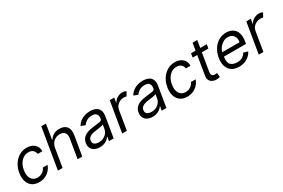

<svg xmlns="http://www.w3.org/2000/svg" viewBox="95 -1851 4395 2987"><g transform="rotate(-30 2292.0 -357.0)"><path d="M251.4 11.4Q174.4 11.4 125.2 -24.9Q76 -61.1 56.8 -124.6Q37.6 -188.2 51.1 -269.9Q64.6 -353 105.8 -416.7Q147 -480.5 208.5 -516.5Q269.9 -552.6 343.8 -552.6Q429.7 -552.6 481.4 -505.7Q533 -458.8 531.2 -382.1H447.4Q443.9 -419.4 415.7 -448.3Q387.4 -477.3 332.4 -477.3Q283.4 -477.3 242.2 -451.9Q201 -426.5 172.9 -380.5Q144.9 -334.5 134.9 -272.7Q118.6 -177.9 153.9 -120.9Q189.3 -63.9 264.2 -63.9Q312.9 -63.9 351.9 -89.1Q391 -114.3 410.5 -159.1H494.3Q478.7 -110.8 444.2 -72.3Q409.8 -33.7 360.8 -11.2Q311.8 11.4 251.4 11.4Z M727.3 -328.1 673.3 0H589.5L710.2 -727.3H794L750 -460.2H757.1Q782.7 -502.8 825.5 -527.7Q868.3 -552.6 933.2 -552.6Q1016.3 -552.6 1059.3 -502.3Q1102.3 -452.1 1085.2 -346.6L1027 0H943.2L1000 -340.9Q1010.7 -405.9 982.8 -441.6Q954.9 -477.3 896.3 -477.3Q834.5 -477.3 787.3 -438.4Q740.1 -399.5 727.3 -328.1Z M1339.5 12.8Q1287.6 12.8 1248.6 -6.9Q1209.5 -26.6 1190.7 -64.1Q1171.9 -101.6 1180.4 -154.8Q1188.6 -201.7 1212 -231Q1235.4 -260.3 1269 -277.2Q1302.6 -294 1341.4 -302.4Q1380.3 -310.7 1419 -315.3Q1469.5 -321.7 1501.1 -325.3Q1532.7 -328.8 1548.7 -337Q1564.6 -345.2 1568.2 -365.1V-367.9Q1576.7 -420.1 1554.3 -449.4Q1532 -478.7 1474.4 -478.7Q1414.8 -478.7 1374.6 -452.4Q1334.5 -426.1 1315.3 -396.3L1241.5 -424.7Q1270.6 -474.4 1311.1 -502.3Q1351.6 -530.2 1396 -541.4Q1440.3 -552.6 1481.5 -552.6Q1507.8 -552.6 1540.8 -546.3Q1573.9 -540.1 1602.8 -521Q1631.7 -501.8 1646.5 -463.1Q1661.2 -424.4 1650.6 -359.4L1590.9 0H1507.1L1519.9 -73.9H1515.6Q1504.3 -56.1 1481 -35.9Q1457.7 -15.6 1422.4 -1.4Q1387.1 12.8 1339.5 12.8ZM1363.6 -62.5Q1413.4 -62.5 1450.8 -82Q1488.3 -101.6 1511.2 -132.5Q1534.1 -163.4 1539.8 -197.4L1552.6 -274.1Q1546.2 -267.8 1527.3 -262.6Q1508.5 -257.5 1484.9 -253.7Q1461.3 -250 1439.1 -247.3Q1416.9 -244.7 1403.4 -242.9Q1370 -238.6 1340 -229.2Q1310 -219.8 1289.6 -201.2Q1269.2 -182.5 1264.2 -150.6Q1256.7 -106.9 1285.2 -84.7Q1313.6 -62.5 1363.6 -62.5Z M1744.3 0 1835.2 -545.5H1916.2L1902 -463.1H1907.7Q1929 -503.6 1972.1 -528.8Q2015.3 -554 2065.3 -554Q2108.7 -554 2130.7 -534.1L2090.9 -464.5Q2076 -473 2044 -473Q2004.3 -473 1970.3 -456.3Q1936.4 -439.6 1913.7 -410.9Q1891 -382.1 1884.9 -345.2L1828.1 0Z M2286.9 12.8Q2235.1 12.8 2196 -6.9Q2157 -26.6 2138.1 -64.1Q2119.3 -101.6 2127.8 -154.8Q2136 -201.7 2159.4 -231Q2182.9 -260.3 2216.4 -277.2Q2250 -294 2288.9 -302.4Q2327.8 -310.7 2366.5 -315.3Q2416.9 -321.7 2448.5 -325.3Q2480.1 -328.8 2496.1 -337Q2512.1 -345.2 2515.6 -365.1V-367.9Q2524.1 -420.1 2501.8 -449.4Q2479.4 -478.7 2421.9 -478.7Q2362.2 -478.7 2322.1 -452.4Q2282 -426.1 2262.8 -396.3L2188.9 -424.7Q2218 -474.4 2258.5 -502.3Q2299 -530.2 2343.4 -541.4Q2387.8 -552.6 2429 -552.6Q2455.3 -552.6 2488.3 -546.3Q2521.3 -540.1 2550.2 -521Q2579.2 -501.8 2593.9 -463.1Q2608.7 -424.4 2598 -359.4L2538.4 0H2454.5L2467.3 -73.9H2463.1Q2451.7 -56.1 2428.4 -35.9Q2405.2 -15.6 2369.9 -1.4Q2334.5 12.8 2286.9 12.8ZM2311.1 -62.5Q2360.8 -62.5 2398.3 -82Q2435.7 -101.6 2458.6 -132.5Q2481.5 -163.4 2487.2 -197.4L2500 -274.1Q2493.6 -267.8 2474.8 -262.6Q2456 -257.5 2432.4 -253.7Q2408.7 -250 2386.5 -247.3Q2364.3 -244.7 2350.9 -242.9Q2317.5 -238.6 2287.5 -229.2Q2257.5 -219.8 2237 -201.2Q2216.6 -182.5 2211.6 -150.6Q2204.2 -106.9 2232.6 -84.7Q2261 -62.5 2311.1 -62.5Z M2911.9 11.4Q2834.9 11.4 2785.7 -24.9Q2736.5 -61.1 2717.3 -124.6Q2698.2 -188.2 2711.6 -269.9Q2725.1 -353 2766.3 -416.7Q2807.5 -480.5 2869 -516.5Q2930.4 -552.6 3004.3 -552.6Q3090.2 -552.6 3141.9 -505.7Q3193.5 -458.8 3191.8 -382.1H3108Q3104.4 -419.4 3076.2 -448.3Q3047.9 -477.3 2992.9 -477.3Q2943.9 -477.3 2902.7 -451.9Q2861.5 -426.5 2833.5 -380.5Q2805.4 -334.5 2795.5 -272.7Q2779.1 -177.9 2814.5 -120.9Q2849.8 -63.9 2924.7 -63.9Q2973.4 -63.9 3012.4 -89.1Q3051.5 -114.3 3071 -159.1H3154.8Q3139.2 -110.8 3104.8 -72.3Q3070.3 -33.7 3021.3 -11.2Q2972.3 11.4 2911.9 11.4Z M3578.1 -545.5 3566.8 -474.4H3449.2L3396.3 -156.2Q3390.6 -120.7 3398.3 -103.2Q3405.9 -85.6 3421.7 -79.7Q3437.5 -73.9 3456 -73.9Q3469.8 -73.9 3478.7 -75.5Q3487.6 -77.1 3492.9 -78.1L3498.6 -2.8Q3489 0.4 3472.8 3.7Q3456.7 7.1 3433.2 7.1Q3397.7 7.1 3366.5 -8.2Q3335.2 -23.4 3318.5 -54.7Q3301.8 -85.9 3309.7 -133.5L3365.8 -474.4H3284.1L3295.5 -545.5H3377.5L3399.1 -676.1H3483L3461.3 -545.5Z M3840.9 11.4Q3762.4 11.4 3711.3 -23.6Q3660.2 -58.6 3639.9 -121.6Q3619.7 -184.7 3633.5 -268.5Q3647.4 -352.3 3688.6 -416.4Q3729.8 -480.5 3791.2 -516.5Q3852.6 -552.6 3926.1 -552.6Q3968.8 -552.6 4008.2 -538.4Q4047.6 -524.1 4076.3 -492.4Q4105.1 -460.6 4116.5 -408.4Q4127.8 -356.2 4115.1 -279.8L4109.4 -244.3H3712.7Q3697.4 -144.2 3736.2 -104Q3774.9 -63.9 3853.7 -63.9Q3904.1 -63.9 3942.6 -85.2Q3981.2 -106.5 4004.3 -149.1L4081 -126.4Q4051.5 -64.6 3987.9 -26.6Q3924.4 11.4 3840.9 11.4ZM3724.4 -316.8H4035.5Q4047.6 -386 4014.7 -431.6Q3981.9 -477.3 3913.4 -477.3Q3867.5 -477.3 3827.6 -453.3Q3787.6 -429.3 3760.1 -392.4Q3732.6 -355.5 3724.4 -316.8Z M4197.4 0 4288.4 -545.5H4369.3L4355.1 -463.1H4360.8Q4382.1 -503.6 4425.2 -528.8Q4468.4 -554 4518.5 -554Q4561.8 -554 4583.8 -534.1L4544 -464.5Q4529.1 -473 4497.2 -473Q4457.4 -473 4423.5 -456.3Q4389.6 -439.6 4366.8 -410.9Q4344.1 -382.1 4338.1 -345.2L4281.2 0Z"/></g></svg>

Font: Inter UI
Style: Italic
Weight: 400
Italic angle: -9.39999°
Designer: Rasmus Andersson
Foundry: rsms
Version: 3.2;8d6f07862